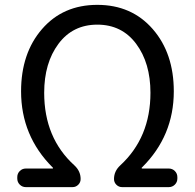

<svg xmlns="http://www.w3.org/2000/svg" viewBox="-20 -767 798 787"><path d="M85.9 0Q71.3 0 61 -10.3Q50.8 -20.5 50.8 -35.2V-41Q50.8 -55.7 61 -65.9Q71.3 -76.2 85.9 -76.2H195.3Q197.3 -76.2 197.3 -78.1Q197.3 -80.1 195.3 -81.1Q66.4 -210 66.4 -392.6Q66.4 -548.8 152.3 -647.9Q238.3 -747.1 378.9 -747.1Q519.5 -747.1 606 -647.9Q692.4 -548.8 692.4 -392.6Q692.4 -210 562.5 -81.1Q560.5 -80.1 560.5 -78.1Q560.5 -76.2 563.5 -76.2H671.9Q686.5 -76.2 696.8 -65.9Q707 -55.7 707 -41V-35.2Q707 -20.5 696.8 -10.3Q686.5 0 671.9 0H480.5Q466.8 0 457 -9.8Q447.3 -19.5 447.3 -33.2Q447.3 -65.4 472.7 -88.9Q596.7 -203.1 596.7 -386.7Q596.7 -508.8 538.1 -587.4Q479.5 -666 378.9 -666Q278.3 -666 219.7 -587.4Q161.1 -508.8 161.1 -386.7Q161.1 -201.2 285.2 -88.9Q310.5 -65.4 310.5 -33.2Q310.5 -19.5 300.8 -9.8Q291 0 277.3 0Z"/></svg>

Font: Gen Jyuu GothicL Regular
Style: Regular
Weight: 400
Designer: [Source Han Sans]
Ryoko NISHIZUKA  (kana & ideographs); Paul D. Hunt (Latin, Greek & Cyrillic); Wenlong ZHANG  (bopomofo
Version: Version 1.002.20150607